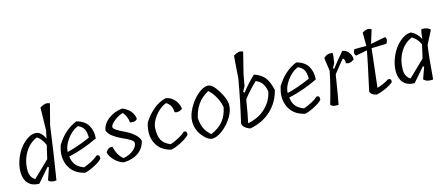

<svg xmlns="http://www.w3.org/2000/svg" viewBox="-51 -1419 4705 2026"><g transform="rotate(-15 2301.0 -406.0)"><path d="M322 -164 190 -13Q113 -14 72 -58Q31 -102 30 -180.5Q29 -259 66 -344.5Q103 -430 165 -485Q227 -540 287 -540Q347 -540 387 -454Q399 -510 405 -540L410 -787Q448 -808 469.5 -812Q491 -816 518 -804L460 -580Q421 -287 374 0Q308 6 288 -24L333 -154ZM106 -181Q106 -105 162 -72Q253 -162 338 -242L372 -389Q350 -435 331.5 -456.5Q313 -478 292 -492Q206 -457 156 -371.5Q106 -286 106 -181Z M737 -548Q825 -525 861 -464.5Q897 -404 890 -321Q722 -241 570 -209Q576 -153 604 -116.5Q632 -80 692 -58Q800 -97 851 -145Q871 -145 877 -136Q883 -127 881 -103Q861 -76 798 -43Q735 -10 689 0Q590 -22 541 -88.5Q492 -155 494 -248Q495 -288 513 -347Q599 -492 737 -548ZM567 -267V-259Q693 -291 821 -348Q821 -405 805.5 -438Q790 -471 744 -494L730 -491Q664 -459 616.5 -391Q569 -323 567 -267Z M1275 -171Q1275 -202 1153 -254Q1107 -274 1063.5 -306.5Q1020 -339 1010 -375Q1022 -447 1090 -497Q1158 -547 1242 -553Q1290 -532 1320.5 -500.5Q1351 -469 1362 -414Q1359 -398 1338.5 -390.5Q1318 -383 1282 -390Q1279 -450 1235 -507Q1182 -492 1135.5 -454Q1089 -416 1089 -390Q1089 -362 1209 -307Q1255 -286 1298.5 -249.5Q1342 -213 1352 -172Q1335 -94 1272.5 -49Q1210 -4 1111 0Q1056 -16 1012.5 -61Q969 -106 962 -150Q980 -177 996.5 -185.5Q1013 -194 1038 -189Q1056 -95 1119 -44Q1193 -59 1234 -96Q1275 -133 1275 -171Z M1713 -540Q1769 -531 1807 -486Q1845 -441 1849 -388Q1830 -372 1805 -368Q1780 -364 1764 -374Q1762 -417 1749.5 -440.5Q1737 -464 1708 -487L1690 -485Q1620 -451 1572.5 -385.5Q1525 -320 1523 -264Q1518 -184 1542.5 -135Q1567 -86 1638 -57Q1685 -73 1732.5 -98.5Q1780 -124 1804 -149Q1825 -150 1831 -139.5Q1837 -129 1835 -108Q1806 -76 1741.5 -42Q1677 -8 1628 0Q1530 -25 1485 -92.5Q1440 -160 1445 -247Q1448 -297 1464 -342Q1506 -411 1570.5 -467Q1635 -523 1713 -540Z M1918 -230Q1918 -295 1960 -372Q2002 -449 2062.5 -501Q2123 -553 2173 -553Q2223 -553 2281 -460Q2339 -367 2340.5 -302Q2342 -237 2298.5 -166.5Q2255 -96 2192.5 -48Q2130 0 2080 0Q2030 0 1974 -70Q1918 -140 1918 -230ZM2165 -497Q2085 -452 2044 -391.5Q2003 -331 1985 -249Q1989 -182 2011 -135Q2033 -88 2079 -49Q2168 -87 2214.5 -145Q2261 -203 2278 -291Q2269 -344 2239 -401Q2209 -458 2165 -497Z M2519 -393 2531 -380Q2595 -464 2676 -540Q2757 -511 2792 -462.5Q2827 -414 2847 -326Q2816 -199 2724.5 -113Q2633 -27 2493 0Q2416 -27 2411 -77Q2461 -285 2506 -540L2524 -787Q2559 -808 2580.5 -812Q2602 -816 2629 -804L2572 -576L2548 -447ZM2484 -59Q2606 -83 2682 -157.5Q2758 -232 2776 -328Q2767 -384 2744.5 -416.5Q2722 -449 2676 -469Q2589 -386 2530 -309Q2503 -140 2484 -59Z M3140 -548Q3228 -525 3264 -464.5Q3300 -404 3293 -321Q3125 -241 2973 -209Q2979 -153 3007 -116.5Q3035 -80 3095 -58Q3203 -97 3254 -145Q3274 -145 3280 -136Q3286 -127 3284 -103Q3264 -76 3201 -43Q3138 -10 3092 0Q2993 -22 2944 -88.5Q2895 -155 2897 -248Q2898 -288 2916 -347Q3002 -492 3140 -548ZM2970 -267V-259Q3096 -291 3224 -348Q3224 -405 3208.5 -438Q3193 -471 3147 -494L3133 -491Q3067 -459 3019.5 -391Q2972 -323 2970 -267Z M3498 -388 3510 -380Q3565 -452 3641 -540Q3682 -534 3708 -500.5Q3734 -467 3734 -422Q3683 -384 3644 -405Q3647 -451 3625 -460Q3576 -404 3510 -318Q3483 -140 3456 0Q3391 6 3371 -24Q3431 -231 3458 -372L3438 -515Q3460 -537 3482 -544Q3504 -551 3536 -546Q3541 -522 3525 -437Z M4110 -492 3947 -487Q3940 -420 3923.5 -280.5Q3907 -141 3899 -67Q3977 -89 4028 -125Q4051 -126 4057 -117Q4063 -108 4061 -87Q4029 -59 3975.5 -34.5Q3922 -10 3874 0Q3813 -13 3804 -52Q3877 -384 3894 -478L3768 -454Q3741 -488 3770 -524L3900 -525L3899 -669Q3958 -710 3999 -679L3953 -532L4112 -563Q4126 -555 4125.5 -534.5Q4125 -514 4110 -492Z M4421 -163 4290 -13Q4213 -14 4172 -58Q4131 -102 4130 -180.5Q4129 -259 4166 -344.5Q4203 -430 4265 -485Q4327 -540 4391 -540Q4450 -514 4490 -443L4491 -446Q4494 -512 4507 -546Q4578 -546 4602 -514L4527 -367Q4509 -251 4489 0Q4421 8 4387 -29L4432 -154ZM4206 -181Q4206 -105 4262 -72Q4353 -162 4438 -242L4472 -389Q4456 -423 4438 -444Q4420 -465 4387 -487Q4302 -452 4254 -369.5Q4206 -287 4206 -181Z"/></g></svg>

Font: Tillana
Style: Regular
Weight: 400
Designer: Lipi Raval (Devanagari, Latin), Jonny Pinhorn (Latin)
Foundry: Indian Type Foundry
Version: Version 2.003;PS 1.0;hotconv 1.0.79;makeotf.lib2.5.61930; tt